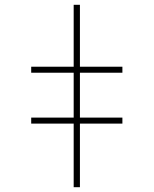

<svg xmlns="http://www.w3.org/2000/svg" viewBox="-20 -780 640 800"><path d="M110 -265V-290H287V-477H110V-502H287V-760H313V-502H490V-477H313V-290H490V-265H313V0H287V-265Z"/></svg>

Font: Noto Sans Mono Thin
Style: Regular
Weight: 100
Designer: Monotype Design Team
Foundry: Monotype Imaging Inc.
Version: Version 2.014